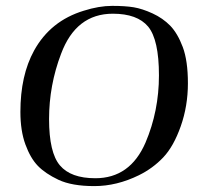

<svg xmlns="http://www.w3.org/2000/svg" viewBox="-20 -627 689 657"><path d="M185.1 -61Q222.2 -17.1 306.2 -17.1Q425.3 -17.1 478 -139.2Q523.9 -247.1 523.9 -369.1Q523.9 -491.2 486.8 -536.1Q449.7 -580.1 366.2 -580.1Q240.2 -580.1 189 -442.9Q147.9 -335 147.9 -219.7Q147.9 -104.5 185.1 -61ZM49.8 -244.1Q49.8 -369.1 96.7 -454.1Q152.8 -555.7 266.6 -590.3Q318.8 -606.9 363.8 -606.9Q408.2 -606.9 437.5 -602.1Q466.8 -597.2 502 -581.1Q537.1 -564.9 562.5 -539.1Q587.9 -512.7 605.5 -465.8Q623 -418.9 623 -341.8Q623 -264.6 598.6 -195.3Q574.2 -126 538.6 -88.4Q502.9 -50.8 455.1 -27.3Q379.4 9.8 302.7 9.8Q226.1 9.8 180.2 -11.7Q134.8 -33.2 109.4 -59.6Q84 -85.9 66.9 -132.8Q49.8 -179.7 49.8 -244.1Z"/></svg>

Font: Unna-Italic
Style: Italic
Weight: 400
Italic angle: -8°
Designer: Jorge de Buen U.
Foundry: Omnibus-Type
Version: Version 2.006;PS 002.006;hotconv 1.0.70;makeotf.lib2.5.58329